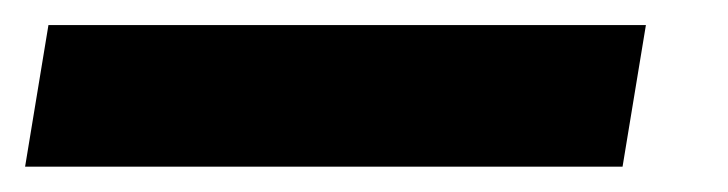

<svg xmlns="http://www.w3.org/2000/svg" viewBox="-84 -20 580 153"><path d="M430.7 0 412.1 112.8H-64L-45.4 0Z"/></svg>

Font: Inter
Style: Bold Italic
Weight: 700
Italic angle: -9.39999°
Designer: Rasmus Andersson
Foundry: rsms
Version: Version 4.001;git-9221beed3